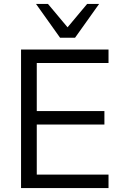

<svg xmlns="http://www.w3.org/2000/svg" viewBox="-20 -957 623 977"><path d="M87.1 0V-705H532.2V-636.4H167.1V-392H511.3V-323.4H167.1V-68.6H532.2V0ZM285.7 -765 163.3 -936.9H224.2L323.8 -818L423.3 -936.9H484.3L361.9 -765Z"/></svg>

Font: Nunito Sans 12pt ExtraLight
Style: Regular
Weight: 200
Designer: Vernon Adams
Foundry: Vernon Adams
Version: Version 3.101;gftools[0.9.27]